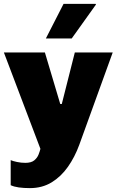

<svg xmlns="http://www.w3.org/2000/svg" viewBox="-24 -781 600 988"><path d="M130 187Q98 187 73 183.5Q48 180 31 172V43Q42 48 63.5 52.5Q85 57 106 57Q137 57 152.5 44Q168 31 174.5 14Q181 -3 184 -15L-4 -511H207L286 -246H294L361 -511H556L384 -36Q361 27 325.5 77.5Q290 128 241.5 157.5Q193 187 130 187ZM212 -583 303 -761H468L470 -758L345 -583Z"/></svg>

Font: Chivo Medium Black
Style: Regular
Weight: 900
Version: Version 2.002